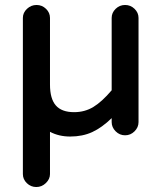

<svg xmlns="http://www.w3.org/2000/svg" viewBox="-20 -531 630 772"><path d="M72 169V-459Q72 -480 88.5 -495.5Q105 -511 127 -511Q149 -511 165 -495.5Q181 -480 181 -459V-191Q181 -134 204.5 -107Q228 -80 278 -80Q321 -80 355.5 -101Q390 -122 429 -168V-459Q429 -480 445 -495.5Q461 -511 483 -511Q505 -511 521 -495.5Q537 -480 537 -459V-40Q537 -19 521 -3Q505 13 483 13Q461 13 445 -3Q429 -19 429 -40V-56Q390 -18 351 0Q312 18 262 18Q217 18 181 -1V169Q181 189 164.5 205Q148 221 126 221Q104 221 88 205.5Q72 190 72 169Z"/></svg>

Font: 寒蝉全圆体 Bold
Style: Regular
Weight: 700
Designer: Warren2060
      Designed by Motoya company      

      [Varela Round]
      Joe Prince(Latin component); Avraham Cornf
Foundry: ChillType
Version: Version 3.200